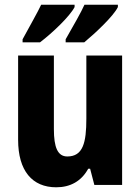

<svg xmlns="http://www.w3.org/2000/svg" viewBox="-20 -786 597 816"><path d="M481 -756V-766H339C325 -734 292 -677 259 -619V-606H338C384 -644 463 -718 481 -756ZM297 -756V-766H155C140 -734 108 -678 76 -619V-606H150C204 -647 277 -717 297 -756ZM499 -550H347V-282C347 -180 333 -121 266 -121C225 -121 209 -160 209 -237V-550H57V-192C57 -60 117 10 219 10C279 10 326 -16 355 -69H363L381 0H499Z"/></svg>

Font: Noto Sans Thai Looped Condensed ExtraBold
Style: Regular
Weight: 800
Width: 3
Designer: Sasikarn Vongin, Ben Mitchell
Foundry: The Fontpad Ltd
Version: Version 1.001